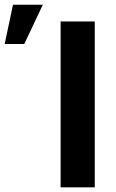

<svg xmlns="http://www.w3.org/2000/svg" viewBox="-187 -803 498 823"><path d="M0 0ZM219.2 0H72.8V-710.9H219.2ZM-131.3 -782.7H-3.4L-83 -614.3H-167Z"/></svg>

Font: Roboto
Style: Bold
Weight: 700
Designer: Google
Version: Version 2.134; 2016; ttfautohint (v1.6)